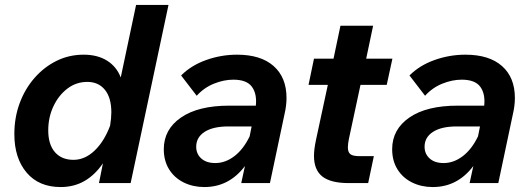

<svg xmlns="http://www.w3.org/2000/svg" viewBox="-20 -740 2147 776"><path d="M380 0 396 -80Q364 -33 321.5 -8.5Q279 16 225 16Q137 16 87.5 -42.5Q38 -101 38 -198Q38 -265 59.5 -323Q81 -381 119.5 -425Q158 -469 208.5 -494Q259 -519 318 -519Q374 -519 412.5 -495Q451 -471 468 -427L530 -720H661L508 0ZM175 -213Q175 -156 202 -125Q229 -94 277 -94Q323 -94 362 -131Q401 -168 425 -232Q430 -263 430 -286Q430 -345 404 -377Q378 -409 333 -409Q288 -409 252.5 -382Q217 -355 196 -310.5Q175 -266 175 -213Z M955 0 970 -69Q906 16 806 16Q760 16 722.5 -2.5Q685 -21 663.5 -55.5Q642 -90 642 -137Q642 -217 711.5 -265Q781 -313 907 -313H1014Q1019 -361 998 -389.5Q977 -418 923 -418Q885 -418 845 -402Q805 -386 775 -353L712 -435Q753 -476 813.5 -497.5Q874 -519 938 -519Q1034 -519 1086 -473Q1138 -427 1138 -344Q1138 -313 1130 -279L1071 0ZM850 -81Q891 -81 927.5 -109Q964 -137 989 -189L997 -229H903Q841 -229 807 -207Q773 -185 773 -147Q773 -118 793.5 -99.5Q814 -81 850 -81Z M1257 -174 1305 -397H1227L1249 -503H1328L1356 -636H1488L1460 -503H1566L1543 -397H1437L1390 -178Q1386 -158 1386 -144Q1386 -125 1396 -117Q1406 -109 1431 -109H1491L1468 0H1390Q1317 0 1283 -26.5Q1249 -53 1249 -110Q1249 -123 1251 -139Q1253 -155 1257 -174Z M1878 0 1893 -69Q1829 16 1729 16Q1683 16 1645.5 -2.5Q1608 -21 1586.5 -55.5Q1565 -90 1565 -137Q1565 -217 1634.5 -265Q1704 -313 1830 -313H1937Q1942 -361 1921 -389.5Q1900 -418 1846 -418Q1808 -418 1768 -402Q1728 -386 1698 -353L1635 -435Q1676 -476 1736.5 -497.5Q1797 -519 1861 -519Q1957 -519 2009 -473Q2061 -427 2061 -344Q2061 -313 2053 -279L1994 0ZM1773 -81Q1814 -81 1850.5 -109Q1887 -137 1912 -189L1920 -229H1826Q1764 -229 1730 -207Q1696 -185 1696 -147Q1696 -118 1716.5 -99.5Q1737 -81 1773 -81Z"/></svg>

Font: Wix Madefor Text
Style: Bold Italic
Weight: 700
Italic angle: -12°
Designer: Dalton Maag Ltd
Foundry: Dalton Maag Ltd
Version: Version 3.100